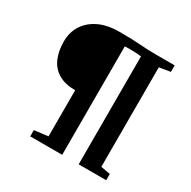

<svg xmlns="http://www.w3.org/2000/svg" viewBox="-181 -1010 1179 1186"><g transform="rotate(30 408.0 -417.5)"><path d="M282.5 -56.5V-385.5Q210.5 -385.5 163.5 -413Q116.5 -440.5 93.8 -491.5Q71 -542.5 71 -613Q71 -676.5 102.2 -726.5Q133.5 -776.5 193.5 -805.8Q253.5 -835 340.5 -835Q395 -835 429.8 -833.8Q464.5 -832.5 490.2 -830.5Q516 -828.5 542.2 -827.2Q568.5 -826 605 -826H738V-779.5L659 -766.5V-56.5L726.5 -44.5V0H530V-770Q514 -772 493.2 -773.2Q472.5 -774.5 446 -774.5Q435 -774.5 424.8 -774Q414.5 -773.5 412.5 -773V0H184.5V-44.5Z"/></g></svg>

Font: Merriweather 72pt Black
Style: Regular
Weight: 900
Version: Version 2.100